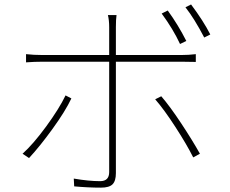

<svg xmlns="http://www.w3.org/2000/svg" viewBox="-20 -820 1040 868"><path d="M822.3 -634.8 793.9 -621.1Q762.7 -688.5 710.9 -758.8L738.3 -772.5Q785.2 -708 822.3 -634.8ZM111.3 -105.5 82 -125Q129.9 -168 188.5 -248Q247.1 -328.1 276.4 -388.7L302.7 -375Q275.4 -317.4 217.8 -237.8Q160.2 -158.2 111.3 -105.5ZM800.8 -541H503.9V-37.1Q503.9 -2 488.8 13.2Q473.6 28.3 436.5 28.3Q377.9 28.3 315.4 22.5L313.5 -12.7Q380.9 -1 432.6 -1Q473.6 -1 473.6 -42V-541H171.9Q135.7 -541 97.7 -538.1V-575.2Q132.8 -571.3 170.9 -571.3H473.6V-697.3Q473.6 -728.5 467.8 -752H506.8Q503.9 -731.4 503.9 -697.3V-571.3H799.8Q834 -571.3 865.2 -575.2V-540Q842.8 -541 800.8 -541ZM681.6 -371.1 709 -384.8Q748 -339.8 799.3 -262.2Q850.6 -184.6 883.8 -125L853.5 -108.4Q824.2 -167 772.9 -246.1Q721.7 -325.2 681.6 -371.1ZM818.4 -787.1 843.8 -799.8Q899.4 -725.6 930.7 -664.1L903.3 -650.4Q858.4 -736.3 818.4 -787.1Z"/></svg>

Font: GenEi Gothic M ExtraLight
Style: Regular
Weight: 200
Designer: o_tamon (Modified); [Source Han Sans]
Ryoko NISHIZUKA  (kana & ideographs); Paul D. Hunt (Latin, Greek & Cyrillic); Wenl
Version: Version 1.1a;Original Version 1.004